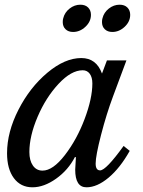

<svg xmlns="http://www.w3.org/2000/svg" viewBox="-20 -787 610 817"><path d="M332 -488Q283 -488 229 -430Q175 -372 140 -290Q105 -208 105 -140Q105 -104 120 -82.5Q135 -61 161 -61Q205 -61 256 -127Q307 -193 340 -280.5Q373 -368 373 -432Q373 -458 362 -473Q351 -488 332 -488ZM414 -474 435 -530H518L461 -377Q433 -302 410 -213Q387 -124 387 -91Q387 -62 406 -62Q431 -62 506 -166L532 -145Q491 -72 442 -31Q393 10 348 10Q300 10 300 -65L303 -118L299 -119Q270 -63 218.5 -26.5Q167 10 118 10Q68 10 39 -29Q10 -68 10 -135Q10 -225 58.5 -320Q107 -415 181.5 -477.5Q256 -540 326 -540Q390 -540 414 -474ZM249 -709Q255 -734 276 -750.5Q297 -767 322 -767Q343 -767 355 -755Q367 -743 367 -724Q367 -695 343.5 -673Q320 -651 291 -651Q271 -651 259 -662.5Q247 -674 247 -693Q247 -703 249 -709ZM416 -709Q422 -734 443 -750.5Q464 -767 489 -767Q510 -767 522 -755Q534 -743 534 -724Q534 -695 510.5 -673Q487 -651 458 -651Q438 -651 426 -662.5Q414 -674 414 -693Q414 -703 416 -709Z"/></svg>

Font: Libre Baskerville
Style: Italic
Weight: 400
Italic angle: -15°
Designer: Pablo Impallari, Rodrigo Fuenzalida
Foundry: Pablo Impallari, Rodrigo Fuenzalida
Version: Version 1.051;Glyphs 3.2.3 (3260)